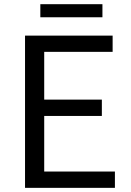

<svg xmlns="http://www.w3.org/2000/svg" viewBox="-20 -905 629 925"><path d="M100.6 0V-733.4H522.6V-655.2H193V-425.1H470.7V-346.4H193V-78.6H533.6V0ZM174.3 -821.8V-884.8H473.5V-821.8Z"/></svg>

Font: Noto Sans KR Thin
Style: Regular
Weight: 100
Designer: Ryoko NISHIZUKA 西塚涼子 (kana, bopomofo & ideographs); Paul D. Hunt (Latin, Greek & Cyrillic); Sandoll Communications 산돌커뮤니
Foundry: Adobe
Version: Version 2.004-H2;hotconv 1.0.118;makeotfexe 2.5.65603